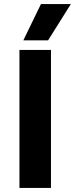

<svg xmlns="http://www.w3.org/2000/svg" viewBox="-20 -918 366 938"><path d="M215 -721H94L180 -898H326ZM229 0H75V-674H229Z"/></svg>

Font: Hind Vadodara
Style: Bold
Weight: 700
Designer: Hitesh Malaviya
Foundry: Indian Type Foundry
Version: Version 0.702;PS 1.0;hotconv 1.0.81;makeotf.lib2.5.63406